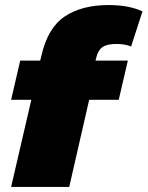

<svg xmlns="http://www.w3.org/2000/svg" viewBox="-20 -740 584 760"><path d="M441 -566Q405 -566 387 -554.5Q369 -543 362 -515L358 -500H486L450 -345H333L254 0H24L104 -345H24L60 -500H139L144 -520Q169 -630 236.5 -675Q304 -720 410 -720Q490 -720 544 -695L499 -556Q475 -566 441 -566Z"/></svg>

Font: Elaine Sans Black
Style: Italic
Weight: 900
Italic angle: -13°
Designer: Wei Huang
Foundry: Wei Huang
Version: Version 2.001;December 24, 2019;FontCreator 12.0.0.2547 64-b